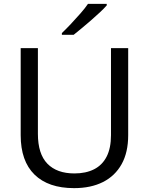

<svg xmlns="http://www.w3.org/2000/svg" viewBox="-20 -963 769 993"><path d="M643 -264Q643 -175 609 -114Q575 -53 512.5 -21.5Q450 10 363 10Q230 10 158.5 -60Q87 -130 87 -264V-714H176V-271Q176 -167 225 -116.5Q274 -66 365 -66Q424 -66 466.5 -87.5Q509 -109 531.5 -153Q554 -197 554 -264V-714H643ZM532 -935Q518 -919 496.5 -899Q475 -879 451.5 -858.5Q428 -838 404.5 -818.5Q381 -799 361 -783H300V-792Q321 -812 346.5 -839Q372 -866 396.5 -894Q421 -922 435 -943H532Z"/></svg>

Font: Noto Sans Hebrew Thin
Style: Regular
Weight: 400
Version: Version 3.001